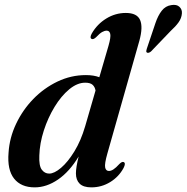

<svg xmlns="http://www.w3.org/2000/svg" viewBox="-20 -778 786 808"><path d="M566.5 -606.5 432 -132.5Q419.5 -88.5 422.5 -73.5Q425.5 -58.5 438.5 -58.5Q447 -58.5 457.2 -65Q467.5 -71.5 482.5 -88Q493.5 -99 500.5 -96Q510.5 -91.5 500 -71Q480 -34 443.8 -11.8Q407.5 10.5 364.5 10.5Q331 10.5 315.2 -5Q299.5 -20.5 299.5 -48.5Q299.5 -73.5 311 -119.5Q272.5 -55.5 224.2 -22.5Q176 10.5 126 10.5Q68.5 10.5 39.2 -26.5Q10 -63.5 16 -135.5Q20 -198.5 47.8 -257Q75.5 -315.5 120.2 -361.5Q165 -407.5 222 -434.8Q279 -462 341.5 -462Q374.5 -462 398 -453L436.5 -585Q447 -621.5 444 -635.2Q441 -649 429 -649Q420 -649 409.8 -643.2Q399.5 -637.5 384 -621Q373 -611 366 -614Q356 -618.5 366.5 -637.5Q389 -676.5 427.2 -700Q465.5 -723.5 509.5 -723.5Q556.5 -723.5 569.5 -694Q582.5 -664.5 566.5 -606.5ZM145.5 -123.5Q143.5 -80.5 155.8 -64Q168 -47.5 187 -47.5Q208.5 -47.5 237 -71.8Q265.5 -96 293 -140.8Q320.5 -185.5 338.5 -247L382 -397Q379.5 -412 369.8 -421Q360 -430 338.5 -430Q305 -430 271.2 -402Q237.5 -374 209.8 -328.5Q182 -283 164.5 -229Q147 -175 145.5 -123.5ZM634 -680.5Q645 -713 660.8 -733Q676.5 -753 700.5 -756.5Q723.5 -760.5 735.2 -749.2Q747 -738 745.5 -721.5Q744 -701.5 731.5 -684Q719 -666.5 699 -648.5L615.5 -561.5Q606 -553.5 598.5 -556.5Q595 -559 595.5 -563Q596 -567 597.5 -572Z"/></svg>

Font: Fraunces 72pt SemiBold
Style: Italic
Weight: 600
Italic angle: -16°
Version: Version 1.000;[b76b70a41]